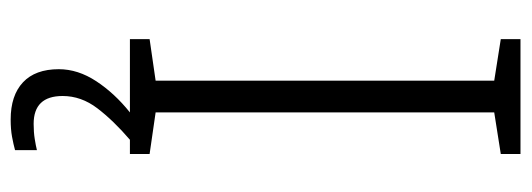

<svg xmlns="http://www.w3.org/2000/svg" viewBox="-330 -424 972 351"><g transform="rotate(90 155.5 -248.0)"><path d="M261 0H235Q200 30 177.5 59.5Q155 89 155 123Q155 176 206 176Q221 176 233.5 174Q246 172 254 170V210Q243 213 229.5 215.5Q216 218 198 218Q154 218 130 195.5Q106 173 106 130Q106 95 128 61.5Q150 28 185 0H51V-36L127 -47V-666L51 -678V-714H261V-678L185 -666V-47L261 -36Z"/></g></svg>

Font: Noto Sans Canadian Aboriginal Light
Style: Regular
Weight: 300
Designer: Monotype Design Team, Typotheque's Kevin King
Foundry: Monotype Imaging Inc.
Version: Version 2.004; ttfautohint (v1.8.4.7-5d5b)